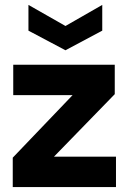

<svg xmlns="http://www.w3.org/2000/svg" viewBox="-20 -763 535 783"><path d="M32 0V-120L276 -375H34V-499H448V-379L200 -124H453V0ZM247 -558 96 -638V-743L247 -657L397 -743V-638Z"/></svg>

Font: DM Sans 20pt Black
Style: Regular
Weight: 900
Version: Version 4.004;gftools[0.9.30]